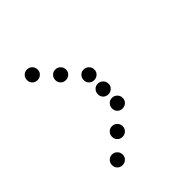

<svg xmlns="http://www.w3.org/2000/svg" viewBox="-179 -830 958 958"><g transform="rotate(-45 300.0 -350.5)"><path d="M149 -688Q134 -688 123.5 -677Q113 -666 113 -651V-649Q113 -634 123.5 -623.5Q134 -613 149 -613H151Q166 -613 177 -623.5Q188 -634 188 -649V-651Q188 -666 177 -677Q166 -688 151 -688ZM249 -588Q234 -588 223.5 -577Q213 -566 213 -551V-549Q213 -534 223.5 -523.5Q234 -513 249 -513H251Q266 -513 277 -523.5Q288 -534 288 -549V-551Q288 -566 277 -577Q266 -588 251 -588ZM349 -488Q334 -488 323.5 -477Q313 -466 313 -451V-449Q313 -434 323.5 -423.5Q334 -413 349 -413H351Q366 -413 377 -423.5Q388 -434 388 -449V-451Q388 -466 377 -477Q366 -488 351 -488ZM349 -388Q334 -388 323.5 -377Q313 -366 313 -351V-349Q313 -334 323.5 -323.5Q334 -313 349 -313H351Q366 -313 377 -323.5Q388 -334 388 -349V-351Q388 -366 377 -377Q366 -388 351 -388ZM349 -288Q334 -288 323.5 -277Q313 -266 313 -251V-249Q313 -234 323.5 -223.5Q334 -213 349 -213H351Q366 -213 377 -223.5Q388 -234 388 -249V-251Q388 -266 377 -277Q366 -288 351 -288ZM249 -188Q234 -188 223.5 -177Q213 -166 213 -151V-149Q213 -134 223.5 -123.5Q234 -113 249 -113H251Q266 -113 277 -123.5Q288 -134 288 -149V-151Q288 -166 277 -177Q266 -188 251 -188ZM149 -88Q134 -88 123.5 -77Q113 -66 113 -51V-49Q113 -34 123.5 -23.5Q134 -13 149 -13H151Q166 -13 177 -23.5Q188 -34 188 -49V-51Q188 -66 177 -77Q166 -88 151 -88Z"/></g></svg>

Font: Doto Rounded
Style: Bold
Weight: 700
Monospace: yes
Version: Version 1.000